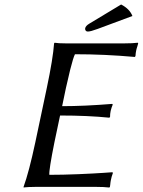

<svg xmlns="http://www.w3.org/2000/svg" viewBox="-20 -840 641 863"><path d="M524.4 -819.8Q562.5 -800.3 575.2 -768.1L418.9 -710Q387.2 -698.2 374.5 -698.2Q368.2 -698.2 365 -702.6Q361.8 -707 362.8 -712.9Q365.2 -724.1 381.8 -733.9ZM224.6 -200.2Q199.7 -76.2 201.7 -54.2Q261.2 -54.2 332 -57.1Q402.3 -60.1 444.3 -63L485.8 -65.9L487.3 -62Q481.4 -46.9 478 -28.8Q477.1 -24.4 476.6 -20.5Q476.1 -16.6 475.6 -11Q475.1 -5.4 474.1 0L471.2 2.9Q447.8 0 412.1 0H139.2Q123.5 0 110.4 0.7Q97.2 1.5 91.8 2L86.4 2.9L85.9 0Q110.4 -67.4 138.7 -200.2L190.4 -444.8Q218.3 -577.1 223.1 -645L225.6 -647.9Q241.7 -645 275.9 -645H539.1Q574.7 -645 599.6 -647.9L601.1 -645L597.7 -632.8Q595.7 -626 594.2 -621.6Q592.8 -617.2 592.3 -613.8Q589.8 -602.5 588.9 -587.9L585.9 -584Q450.2 -596.2 316.9 -596.2Q309.1 -581.1 295.4 -526.4Q282.7 -474.1 276.4 -444.8L259.3 -362.8Q358.4 -362.8 484.4 -373L486.8 -370.1Q481 -356.4 477.5 -341.8Q474.6 -328.6 474.6 -314L471.2 -311Q375 -320.8 250 -320.8Z"/></svg>

Font: Linux Biolinum G
Style: Italic
Weight: 400
Italic angle: -12°
Designer: Philipp H. Poll
Foundry: Philipp H. Poll
Version: Version 0.5.1